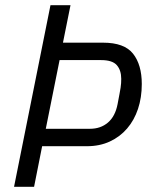

<svg xmlns="http://www.w3.org/2000/svg" viewBox="-20 -718 579 738"><path d="M34 0 174 -698H251L222 -554H376Q458 -554 491.5 -511.5Q525 -469 525 -395Q525 -343 510.5 -299.5Q496 -256 468.5 -224Q441 -192 402 -174Q363 -156 314 -156H142L111 0ZM156 -223H326Q367 -223 395 -247Q423 -271 432 -318Q436 -340 439 -355Q442 -370 443.5 -380.5Q445 -391 445.5 -398.5Q446 -406 446 -415Q446 -448 429 -467.5Q412 -487 369 -487H209Z"/></svg>

Font: IBM Plex Sans Cond
Style: Italic
Weight: 400
Width: 3
Italic angle: -11°
Designer: Mike Abbink, Paul van der Laan, Pieter van Rosmalen
Foundry: Bold Monday
Version: Version 1.3